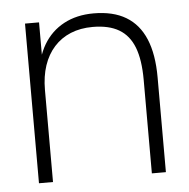

<svg xmlns="http://www.w3.org/2000/svg" viewBox="-43 -550 584 593"><g transform="rotate(-5 249.0 -254.0)"><path d="M54.5 0V-495H98V-334L85 -330.5Q89 -386 112.5 -425.8Q136 -465.5 175.8 -486.8Q215.5 -508 268 -508Q328.5 -508 368.2 -484.2Q408 -460.5 428 -413Q448 -365.5 448 -293.5V0H404.5V-290Q404.5 -352 389.5 -390.8Q374.5 -429.5 343 -448Q311.5 -466.5 261.5 -466.5Q223.5 -466.5 193.2 -454Q163 -441.5 141.8 -418Q120.5 -394.5 109.2 -361Q98 -327.5 98 -285.5V0Z"/></g></svg>

Font: Russolo 10pt ExtraLight
Style: Regular
Weight: 200
Designer: Micah Stupak-Hahn
Version: Version 1.000